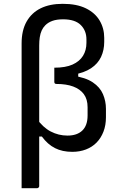

<svg xmlns="http://www.w3.org/2000/svg" viewBox="-20 -784 640 1004"><path d="M534 -171Q534 -129 521 -95.5Q508 -62 485 -38.5Q462 -15 429.5 -2.5Q397 10 358 10Q306 10 267.5 -9.5Q229 -29 199 -70H171V-165Q204 -118 245 -96.5Q286 -75 333 -75Q383 -75 410.5 -101.5Q438 -128 438 -180V-223Q438 -265 418.5 -291.5Q399 -318 363 -331.5Q327 -345 275 -345Q270 -345 267 -347.5Q264 -350 264 -356Q264 -359 264 -365Q264 -371 264 -378Q264 -385 264 -393.5Q264 -402 264 -411.5Q264 -421 264 -430Q323 -430 359.5 -446.5Q396 -463 414 -492Q432 -521 432 -560V-578Q432 -624 402 -653.5Q372 -683 310 -683Q277 -683 254.5 -675Q232 -667 217 -652Q205 -640 198 -624.5Q191 -609 188 -589.5Q185 -570 185 -546Q185 -495 185 -435Q185 -375 185 -310Q185 -245 185 -179Q185 -113 185 -48.5Q185 16 185 76.5Q185 137 185 189Q185 192 183.5 194.5Q182 197 179.5 198.5Q177 200 174 200Q153 200 133.5 200Q114 200 93 200Q93 175 93 150.5Q93 126 93 101Q93 5 93 -74.5Q93 -154 93 -228Q93 -302 93 -382Q93 -462 93 -557Q93 -625 119 -671Q145 -717 192.5 -740.5Q240 -764 308 -764Q381 -764 429 -740.5Q477 -717 501 -676.5Q525 -636 525 -586V-565Q525 -522 508.5 -486.5Q492 -451 456 -427Q420 -403 361 -393L389 -423V-359L361 -388Q427 -379 465 -353.5Q503 -328 518.5 -291.5Q534 -255 534 -215Z"/></svg>

Font: Recursive
Style: Regular
Weight: 400
Version: Version 1.085